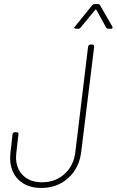

<svg xmlns="http://www.w3.org/2000/svg" viewBox="-20 -920 576 948"><path d="M30 -141Q30 -150 32 -170L42 -257Q44 -267 53 -267H63Q73 -267 71 -257L61 -169Q59 -153 59 -145Q59 -88 93.5 -54Q128 -20 188 -20Q253 -20 298.5 -61Q344 -102 352 -169L415 -690Q416 -694 419 -697Q422 -700 426 -700H436Q445 -700 445 -690L381 -170Q371 -90 317 -41Q263 8 184 8Q113 8 71.5 -32.5Q30 -73 30 -141ZM351 -790 435 -894Q440 -900 448 -900H463Q472 -900 474 -894L534 -790L536 -785Q536 -778 527 -778H515Q508 -778 504 -784L456 -871Q455 -873 453 -873Q451 -873 450 -871L378 -784Q374 -778 366 -778H355Q349 -778 347.5 -782Q346 -786 351 -790Z"/></svg>

Font: Barlow Semi Condensed Thin
Style: Italic
Weight: 250
Width: 4
Italic angle: -7°
Designer: Jeremy Tribby
Foundry: Tribby Type
Version: Version 1.408